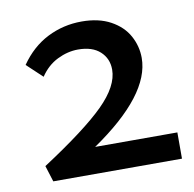

<svg xmlns="http://www.w3.org/2000/svg" viewBox="-61 -537 605 598"><g transform="rotate(-10 242.0 -237.5)"><path d="M468 -83V0H61L45 -51Q183 -141 242.5 -200Q302 -259 302 -311Q302 -346 277.5 -368.5Q253 -391 208 -391Q175 -391 142.5 -375Q110 -359 88 -326L39 -372Q75 -424 125.5 -449.5Q176 -475 234 -475Q288 -475 325.5 -454.5Q363 -434 381 -401Q399 -368 399 -331Q399 -214 208 -83Z"/></g></svg>

Font: Ysabeau SC Semibold
Style: Regular
Weight: 600
Designer: Christian Thalmann (Catharsis Fonts)
Version: Version 0.003